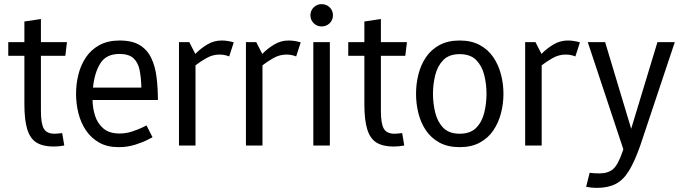

<svg xmlns="http://www.w3.org/2000/svg" viewBox="-20 -704 3305 929"><path d="M281 -60 291 0Q266 5 239 5Q188 5 157 -14Q126 -33 112 -78Q98 -123 98 -200V-434H20V-500H98V-600L178 -612V-500H304L296 -434H178V-167Q178 -106 192 -81.5Q206 -57 244 -57Q253 -57 261.5 -58Q270 -59 281 -60Z M554 8Q499 8 460 -14Q421 -36 396 -73Q371 -110 359.5 -156Q348 -202 348 -250Q348 -298 359.5 -344Q371 -390 396 -427Q421 -464 461.5 -486Q502 -508 559 -508Q620 -508 656.5 -485.5Q693 -463 712 -423Q731 -383 737.5 -331Q744 -279 744 -220H428Q428 -183 439.5 -145.5Q451 -108 479.5 -83Q508 -58 559 -58Q590 -58 620 -68Q650 -78 669.5 -87.5Q689 -97 689 -97L718 -40Q718 -40 695 -28Q672 -16 634.5 -4Q597 8 554 8ZM558 -443Q494 -443 465.5 -397.5Q437 -352 430 -280H664Q663 -328 655.5 -365Q648 -402 625.5 -422.5Q603 -443 558 -443Z M1089 -431Q1066 -440 1042 -440Q1009 -440 979 -423Q949 -406 926 -388V0H846V-500H896L925 -443Q950 -469 982.5 -488.5Q1015 -508 1052 -508H1053Q1068 -508 1083 -505.5Q1098 -503 1111 -499Z M1413 -431Q1390 -440 1366 -440Q1333 -440 1303 -423Q1273 -406 1250 -388V0H1170V-500H1220L1249 -443Q1274 -469 1306.5 -488.5Q1339 -508 1376 -508H1377Q1392 -508 1407 -505.5Q1422 -503 1435 -499Z M1536 -576Q1514 -576 1498 -591.5Q1482 -607 1482 -630Q1482 -653 1498 -668.5Q1514 -684 1536 -684Q1559 -684 1575 -668.5Q1591 -653 1591 -630Q1591 -607 1575 -591.5Q1559 -576 1536 -576ZM1496 0V-500H1576V0Z M1926 -60 1936 0Q1911 5 1884 5Q1833 5 1802 -14Q1771 -33 1757 -78Q1743 -123 1743 -200V-434H1665V-500H1743V-600L1823 -612V-500H1949L1941 -434H1823V-167Q1823 -106 1837 -81.5Q1851 -57 1889 -57Q1898 -57 1906.5 -58Q1915 -59 1926 -60Z M1993 -250Q1993 -298 2004.5 -344Q2016 -390 2041 -427Q2066 -464 2106.5 -486Q2147 -508 2204 -508Q2261 -508 2301.5 -486Q2342 -464 2367 -427Q2392 -390 2404 -344Q2416 -298 2416 -250Q2416 -202 2404 -156Q2392 -110 2367 -73Q2342 -36 2301.5 -14Q2261 8 2204 8Q2147 8 2106.5 -14Q2066 -36 2041 -73Q2016 -110 2004.5 -156Q1993 -202 1993 -250ZM2075 -250Q2075 -203 2086 -158.5Q2097 -114 2125 -85.5Q2153 -57 2204 -57Q2256 -57 2284 -85.5Q2312 -114 2323 -158.5Q2334 -203 2334 -250Q2334 -297 2323 -341Q2312 -385 2284 -413.5Q2256 -442 2204 -442Q2153 -442 2125 -413.5Q2097 -385 2086 -341Q2075 -297 2075 -250Z M2764 -431Q2741 -440 2717 -440Q2684 -440 2654 -423Q2624 -406 2601 -388V0H2521V-500H2571L2600 -443Q2625 -469 2657.5 -488.5Q2690 -508 2727 -508H2728Q2743 -508 2758 -505.5Q2773 -503 2786 -499Z M2833 132Q2854 135 2880 135Q2922 135 2946 114.5Q2970 94 2991 33L2996 18L2824 -500H2908L3034 -81L3161 -500H3245L3078 0Q3051 77 3023.5 122Q2996 167 2959 186Q2922 205 2868 205Q2856 205 2844 204Q2832 203 2816 200Z"/></svg>

Font: Epunda Sans
Style: Regular
Weight: 400
Designer: Simon Atzbach
Foundry: typofactur
Version: Version 2.204; ttfautohint (v1.8.4.7-5d5b)